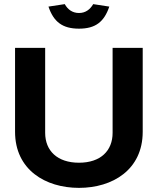

<svg xmlns="http://www.w3.org/2000/svg" viewBox="-20 -902 765 931"><path d="M53 -670V-263C53 -79 200 9 363 9C526 9 672 -79 672 -263V-670H526V-258C526 -171 468 -113 363 -113C258 -113 199 -171 199 -258V-670ZM215 -870 294 -882C309 -855 332 -839 363 -839C394 -839 416 -855 432 -882L510 -870C485 -796 443 -763 363 -763C283 -763 240 -796 215 -870Z"/></svg>

Font: LT Wave Bold
Style: Regular
Weight: 700
Designer: Daniel Lyons
Version: Version 2.5 (Glyphs App)